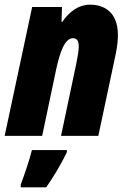

<svg xmlns="http://www.w3.org/2000/svg" viewBox="-33 -583 544 824"><path d="M-13 0H148L208 -285C224 -359 245 -419 280 -419C298 -419 305 -406 305 -384C305 -366 300 -337 294 -308L229 0H389L464 -353C471 -388 473 -413 473 -433C473 -533 412 -563 353 -563C306 -563 266 -535 234 -489H231L233 -553H105ZM56 209V221H165C195 179 231 119 254 70V61H104C93 106 71 169 56 209Z"/></svg>

Font: Noto Sans ExtraCondensed Black
Style: Italic
Weight: 900
Width: 2
Italic angle: -12°
Designer: Monotype Design Team
Foundry: Monotype Imaging Inc.
Version: Version 2.013